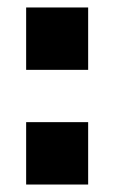

<svg xmlns="http://www.w3.org/2000/svg" viewBox="-20 -494 306 514"><path d="M216 -167V0H50V-167ZM216 -474V-307H50V-474Z"/></svg>

Font: Cooper Hewitt
Style: Bold
Weight: 711
Designer: Village Type and Design LLC
Foundry: Cooper Hewitt Smithsonian Design Museum
Version: 1.000